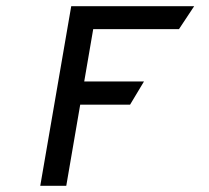

<svg xmlns="http://www.w3.org/2000/svg" viewBox="-20 -600 676 620"><path d="M110 0H194L239 -262H400L445 -337H252L281 -506H558L607 -580H210Z"/></svg>

Font: Charger Monospace
Style: Regular
Weight: 400
Designer: Jasper
Foundry: Cannot Into Space Fonts
Version: Version 0.980